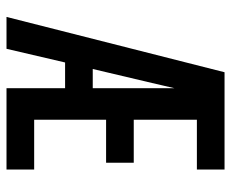

<svg xmlns="http://www.w3.org/2000/svg" viewBox="-80 -630 710 590"><g transform="rotate(90 275.0 -335.0)"><path d="M32 0 202 -670H501V-585H348V-391H480V-306H348V-85H501V0H251V-180H172L130 0ZM192 -265H251V-516Q247 -499 243 -481.5Q239 -464 235 -447Z"/></g></svg>

Font: Lode Dark
Style: Bold
Weight: 700
Monospace: yes
Designer: Belleve Invis
Foundry: Belleve Invis
Version: Version 29.2.0; ttfautohint (v1.8.3)